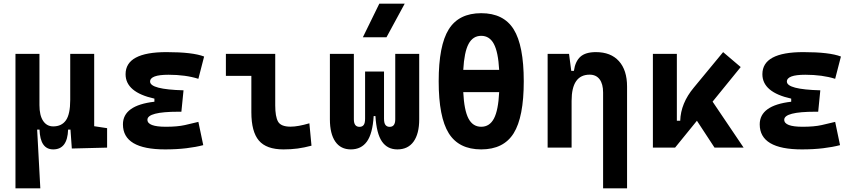

<svg xmlns="http://www.w3.org/2000/svg" viewBox="-20 -815 4728 1060"><path d="M273.9 9.8Q201.7 9.8 198.2 -99.6H185.1L202.6 224.6H65.4V-517.6H197.8V-234.4Q197.8 -178.2 218 -147.7Q238.3 -117.2 273.9 -117.2Q320.3 -117.2 344 -150.9Q367.7 -184.6 367.7 -263.7V-517.6H500V-118.2L571.3 -107.4V0L376.5 4.9L369.1 -99.6H356Q352.5 9.8 273.9 9.8Z M891.6 9.8Q658.7 9.8 658.7 -128.4Q658.7 -233.4 832.5 -253.4V-270.5Q673.3 -305.7 673.3 -405.3Q673.3 -527.3 899.4 -527.3Q1043.9 -527.3 1106.9 -502.9L1075.2 -379.9Q1004.4 -402.3 910.2 -402.3Q808.6 -402.3 808.6 -364.7Q808.6 -321.3 993.2 -316.4L981.4 -198.2H965.8Q793.9 -198.2 793.9 -153.8Q793.9 -115.2 895.5 -115.2Q959 -115.2 1000.7 -124.5Q1042.5 -133.8 1075.2 -142.1L1102.1 -13.7Q1061.5 -2.9 1008.5 3.4Q955.6 9.8 891.6 9.8Z M1544.9 9.8Q1450.7 9.8 1409.2 -39.1Q1367.7 -87.9 1367.7 -195.3V-396H1227.1V-517.6H1499.5V-232.9Q1499.5 -171.4 1515.1 -143.6Q1530.8 -115.7 1584 -115.7Q1625 -115.7 1688 -134.3L1699.7 -10.7Q1659.7 0 1623.3 4.9Q1586.9 9.8 1544.9 9.8Z M2173.8 9.8Q2118.7 9.8 2088.6 -33.9Q2058.6 -77.6 2052.7 -174.3H2043Q2037.1 -77.6 2005.9 -33.9Q1974.6 9.8 1917 9.8Q1860.8 9.8 1831.1 -33.4Q1801.3 -76.7 1801.3 -156.2V-517.6H1933.6V-156.2Q1933.6 -114.7 1964.8 -114.7Q1980 -114.7 1987.8 -125Q1995.6 -135.3 1995.6 -159.7V-419.9H2100.1V-159.7Q2100.1 -135.3 2108.2 -125Q2116.2 -114.7 2131.3 -114.7Q2162.1 -114.7 2162.1 -156.2V-517.6H2294.4V-156.2Q2294.4 -76.7 2263.4 -33.4Q2232.4 9.8 2173.8 9.8ZM1983.4 -609.4 2074.2 -794.9H2214.4L2113.8 -609.4Z M2636.7 9.8Q2513.2 9.8 2457.5 -79.3Q2401.9 -168.5 2401.9 -366.2Q2401.9 -564 2457.5 -653.1Q2513.2 -742.2 2636.7 -742.2Q2760.3 -742.2 2815.9 -653.1Q2871.6 -564 2871.6 -366.2Q2871.6 -168.5 2815.9 -79.3Q2760.3 9.8 2636.7 9.8ZM2636.7 -115.2Q2683.1 -115.2 2707 -160.6Q2731 -206.1 2735.8 -306.2H2537.6Q2542.5 -206.1 2566.4 -160.6Q2590.3 -115.2 2636.7 -115.2ZM2537.6 -429.2H2735.8Q2730.5 -527.8 2706.5 -572.5Q2682.6 -617.2 2636.7 -617.2Q2590.8 -617.2 2566.9 -572.5Q2543 -527.8 2537.6 -429.2Z M3309.6 224.6V-304.2Q3309.6 -351.6 3290.3 -377.2Q3271 -402.8 3235.4 -402.8Q3135.7 -402.8 3135.7 -258.3V0H3003.4V-517.6H3121.6L3133.8 -423.8H3148.4Q3155.8 -476.1 3184.1 -501.7Q3212.4 -527.3 3270 -527.3Q3352.1 -527.3 3397 -477.5Q3441.9 -427.7 3441.9 -336.9V224.6Z M3584.5 0V-517.6H3716.8V-148.4H3735.4Q3738.3 -245.1 3810.5 -331.5L3972.2 -527.3L4069.3 -444.8L3914.1 -253.9L4085.4 0H3924.8L3827.6 -148.4L3707 0Z M4407.2 9.8Q4174.3 9.8 4174.3 -128.4Q4174.3 -233.4 4348.1 -253.4V-270.5Q4189 -305.7 4189 -405.3Q4189 -527.3 4415 -527.3Q4559.6 -527.3 4622.6 -502.9L4590.8 -379.9Q4520 -402.3 4425.8 -402.3Q4324.2 -402.3 4324.2 -364.7Q4324.2 -321.3 4508.8 -316.4L4497.1 -198.2H4481.4Q4309.6 -198.2 4309.6 -153.8Q4309.6 -115.2 4411.1 -115.2Q4474.6 -115.2 4516.4 -124.5Q4558.1 -133.8 4590.8 -142.1L4617.7 -13.7Q4577.1 -2.9 4524.2 3.4Q4471.2 9.8 4407.2 9.8Z"/></svg>

Font: Cascadia Mono
Style: Bold
Weight: 700
Monospace: yes
Designer: Aaron Bell
Foundry: Saja Typeworks
Version: Version 2404.023; ttfautohint (v1.8.4)